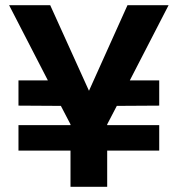

<svg xmlns="http://www.w3.org/2000/svg" viewBox="-20 -718 683 738"><path d="M479 -409 628 -698H470L322 -369L173 -698H15L164 -409H51V-312L214 -311L251 -240V-237H51V-139H251V0H392V-139H592V-237H392V-240L429 -311L592 -312V-409Z"/></svg>

Font: Matrixport Bold
Style: Regular
Weight: 600
Designer: Ninad Kale (Devanagari), Jonny Pinhorn (Latin)
Foundry: Indian Type Foundry
Version: Version 2.000;PS 1.0;hotconv 1.0.79;makeotf.lib2.5.61930; tt